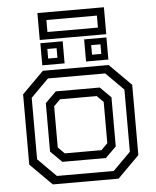

<svg xmlns="http://www.w3.org/2000/svg" viewBox="-56 -861 740 909"><g transform="rotate(-5 314.0 -407.0)"><path d="M158 0 55 -103V-437L158 -540H470.5L573.5 -437V-103L470.5 0ZM180.8 -38.2H450.8L534.8 -122.2V-417.8L450.8 -501.8H178.8L94.2 -417.2V-124.8ZM212.2 -102.5 158.5 -155.8V-386.2L210.2 -437.5H419.2L470.5 -386.8V-153.2L419.2 -102.5ZM227 -141.5H401.5L432 -172V-368L401.5 -398.5H227L196.5 -368V-172ZM365.5 -566V-671H471.5V-566ZM157.5 -566V-671H263.5V-566ZM188 -595.5H232V-641H188ZM396.5 -595.5H440.5V-641H396.5ZM156 -686.5V-814.5H472V-686.5ZM195.5 -721H435.5V-778H195.5Z"/></g></svg>

Font: Tourney Thin
Style: Regular
Weight: 100
Designer: Tyler Finck
Foundry: Etcetera Type Co
Version: Version 1.015